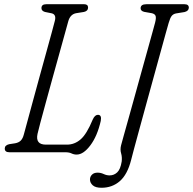

<svg xmlns="http://www.w3.org/2000/svg" viewBox="-20 -720 913 908"><path d="M287.5 0H24Q2.5 0 2.5 -17.5Q2.5 -33 23 -38L52 -42.5Q68.5 -45.5 78.2 -55.2Q88 -65 93 -85Q97 -99.5 108.2 -141Q119.5 -182.5 135 -239.8Q150.5 -297 167.5 -358.8Q184.5 -420.5 200 -476.5Q215.5 -532.5 226.2 -571.8Q237 -611 239.5 -622Q247 -651.5 224.5 -657L192.5 -663.5Q176 -668.5 176 -681.5Q176 -700 198.5 -700H378.5Q396.5 -700 396.5 -684Q396.5 -668 377 -663.5L339.5 -657.5Q311.5 -652 302.5 -618Q299 -605.5 288 -565.5Q277 -525.5 261.5 -469.8Q246 -414 229 -352.8Q212 -291.5 196.8 -235.5Q181.5 -179.5 170.8 -139.5Q160 -99.5 157.5 -87Q146.5 -36 197 -36H296.5Q332.5 -36 361.2 -60.8Q390 -85.5 418.5 -154.5Q428.5 -177 443 -177Q462 -177 456.5 -148Q440 -76 407.2 -32.5Q374.5 11 342.5 11Q329.5 11 318.2 5.5Q307 0 287.5 0ZM777.5 -611Q774.5 -601 764.2 -564Q754 -527 739 -472.5Q724 -418 706.5 -354.5Q689 -291 671.5 -227.2Q654 -163.5 638.8 -107.8Q623.5 -52 613.2 -13.5Q603 25 600 37Q582.5 105.5 546.5 136.8Q510.5 168 460 168Q431.5 168 418.5 156.2Q405.5 144.5 405.5 128.5Q405.5 115.5 415 106Q424.5 96.5 441.5 96.5Q456.5 96.5 470.2 103Q484 109.5 498 109.5Q519 109.5 534.2 95.2Q549.5 81 555.5 44Q558 23 552.8 5.2Q547.5 -12.5 552.5 -32.5Q555 -42.5 564.5 -76.2Q574 -110 587.8 -159.5Q601.5 -209 617.5 -266.2Q633.5 -323.5 649.2 -380.8Q665 -438 678.8 -487.2Q692.5 -536.5 701.8 -570.2Q711 -604 713.5 -613Q719.5 -636.5 715.5 -645.5Q711.5 -654.5 698 -657.5L661.5 -664Q644.5 -668.5 645 -681.5Q645.5 -700 672 -700H852.5Q873 -700 873 -683.5Q872.5 -668 852.5 -663L812.5 -656.5Q799.5 -654 792 -644.8Q784.5 -635.5 777.5 -611Z"/></svg>

Font: Fraunces 144pt S100 Light
Style: Italic
Weight: 300
Italic angle: -16°
Version: Version 1.000; ttfautohint (v1.8.3)